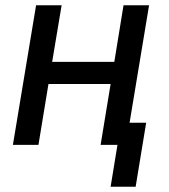

<svg xmlns="http://www.w3.org/2000/svg" viewBox="-20 -550 640 729"><path d="M495 159H400L426 0H362L400 -231H164L126 0H29L117 -530H214L178 -315H414L449 -530H546L472 -84H535Z"/></svg>

Font: Iosevka Curly Medium Extended
Style: Italic
Weight: 500
Width: 7
Italic angle: -9°
Monospace: yes
Designer: Belleve Invis
Foundry: Belleve Invis
Version: Version 11.1.0; ttfautohint (v1.8.3)